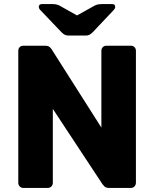

<svg xmlns="http://www.w3.org/2000/svg" viewBox="-20 -925 759 945"><path d="M95 0Q84 0 77 -7.5Q70 -15 70 -25V-675Q70 -686 77 -693Q84 -700 95 -700H201Q218 -700 225.5 -692.5Q233 -685 235 -681L479 -297V-675Q479 -686 486 -693Q493 -700 504 -700H624Q635 -700 642 -693Q649 -686 649 -675V-26Q649 -15 642 -7.5Q635 0 624 0H517Q501 0 493.5 -8Q486 -16 484 -19L240 -389V-25Q240 -15 233 -7.5Q226 0 215 0ZM317 -750Q307 -750 299.5 -753.5Q292 -757 282 -767L179 -875Q171 -883 171 -891Q171 -905 187 -905H237Q246 -905 255 -903.5Q264 -902 272 -898L359 -849L447 -898Q455 -902 464 -903.5Q473 -905 481 -905H532Q547 -905 547 -891Q547 -883 539 -875L437 -767Q427 -757 419.5 -753.5Q412 -750 402 -750Z"/></svg>

Font: DVN-Rubik
Style: Bold
Weight: 700
Designer: Hubert and Fischer
Foundry: Hubert & Fischer
Version: Version 2.102